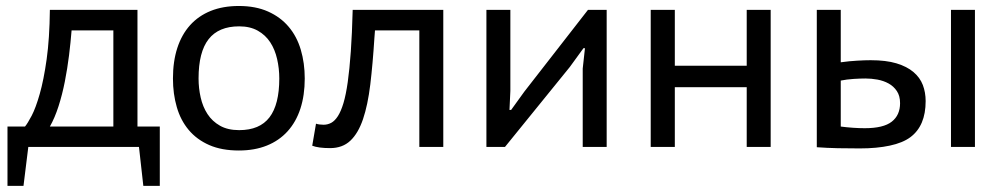

<svg xmlns="http://www.w3.org/2000/svg" viewBox="-20 -479 3277 626"><path d="M501 127H447.3L433.1 0H72.3L56.6 127H4.4V-66.4H61.5Q69.8 -76.2 83.3 -101.8Q96.7 -127.4 109.6 -172.9Q122.6 -218.3 132.1 -285.9Q141.6 -353.5 142.6 -446.8H428.2V-66.4H501ZM349.6 -66.4V-379.9H213.4Q210.4 -341.8 205.1 -298.6Q199.7 -255.4 191.4 -213.1Q183.1 -170.9 170.9 -132.8Q158.7 -94.7 142.6 -66.4Z M543.9 0ZM543.9 -223.1Q543.9 -278.8 558.1 -322.5Q572.3 -366.2 599.6 -396.7Q627 -427.2 667 -443.4Q707 -459.5 758.8 -459.5Q813.5 -459.5 854 -441.4Q894.5 -423.3 921.1 -391.8Q947.8 -360.4 960.7 -316.9Q973.6 -273.4 973.6 -223.1Q973.6 -168.5 959.5 -125Q945.3 -81.5 917.7 -51Q890.1 -20.5 850.1 -4.4Q810.1 11.7 758.8 11.7Q702.6 11.7 662.1 -6.1Q621.6 -23.9 595.2 -55.4Q568.8 -86.9 556.4 -129.9Q543.9 -172.9 543.9 -223.1ZM627.4 -223.1Q627.4 -191.4 634.3 -161.1Q641.1 -130.9 656.5 -107.2Q671.9 -83.5 697.3 -69.1Q722.7 -54.7 759.8 -54.7Q826.7 -54.7 858.6 -96.4Q890.6 -138.2 890.6 -223.1Q890.6 -255.9 883.5 -286.6Q876.5 -317.4 861.1 -341.1Q845.7 -364.7 820.6 -378.9Q795.4 -393.1 759.8 -393.1Q692.9 -393.1 660.2 -351.3Q627.4 -309.6 627.4 -223.1Z M1347.2 -379.9H1202.6L1200.7 -355Q1195.3 -270 1187.3 -203.4Q1179.2 -136.7 1163.6 -90.6Q1147.9 -44.4 1122.3 -20.3Q1096.7 3.9 1056.2 3.9Q1018.1 3.9 998 -3.9L1010.3 -75.7Q1020.5 -72.3 1035.2 -72.3Q1048.3 -72.3 1060.1 -78.6Q1071.8 -85 1081.8 -100.6Q1091.8 -116.2 1099.9 -143.1Q1107.9 -169.9 1113.8 -211.4Q1119.6 -252.9 1123.8 -311Q1127.9 -369.1 1129.9 -446.8H1425.3V0H1347.2Z M1879.9 -255.4 1887.2 -321.8H1882.3L1837.9 -260.7L1626.5 0H1565.9V-446.8H1644V-182.6L1641.1 -120.6H1646.5L1689.5 -180.2L1897 -446.8H1958V0H1879.9Z M2414.6 -194.8H2180.2V0H2101.6V-446.8H2180.2V-264.6H2414.6V-446.8H2492.7V0H2414.6Z M2721.2 -66.4Q2739.3 -64 2760 -62.5Q2780.8 -61 2799.3 -61Q2860.4 -61 2887.5 -82.3Q2914.6 -103.5 2914.6 -142.6Q2914.6 -166.5 2904.1 -182.1Q2893.6 -197.8 2877.2 -206.8Q2860.8 -215.8 2840.8 -219.5Q2820.8 -223.1 2801.8 -223.1Q2785.6 -223.1 2763.2 -221.7Q2740.7 -220.2 2721.2 -216.3ZM2721.2 -275.9Q2749 -279.8 2774.7 -281.2Q2800.3 -282.7 2818.8 -282.7Q2868.7 -282.7 2902.8 -272.5Q2937 -262.2 2958.3 -244.1Q2979.5 -226.1 2988.8 -201.9Q2998 -177.7 2998 -149.4Q2998 -68.8 2948.2 -31.7Q2923.3 -13.2 2881.1 -4.2Q2838.9 4.9 2783.2 4.9Q2747.6 4.9 2711.7 4.2Q2675.8 3.4 2643.1 1V-446.8H2721.2ZM3080.6 -446.8H3158.7V0H3080.6Z"/></svg>

Font: PT Astra Sans
Style: Regular
Weight: 400
Designer: A.Korolkova, I. Chaeva
Foundry: ParaType Ltd
Version: Version 1.001; ttfautohint (v1.6)